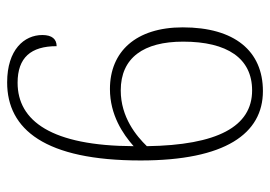

<svg xmlns="http://www.w3.org/2000/svg" viewBox="-132 -632 774 551"><g transform="rotate(-90 255.5 -357.0)"><path d="M269 10C384 10 452 -71 452 -220C452 -355 382 -429 275 -429C201 -429 146 -392 111 -361C112 -596 183 -694 293 -694C365 -694 398 -656 398 -582C418 -582 430 -595 430 -623C430 -675 388 -724 294 -724C159 -724 70 -615 70 -341C70 -98 147 10 269 10ZM271 -21C167 -21 114 -121 111 -323C140 -353 194 -398 271 -398C365 -398 411 -332 411 -219C411 -92 363 -21 271 -21Z"/></g></svg>

Font: Noto Serif Sinhala SemiCondensed ExtraLight
Style: Regular
Weight: 200
Width: 4
Designer: Jelle Bosma - Monotype Design Team
Foundry: Monotype Imaging Inc.
Version: Version 2.007